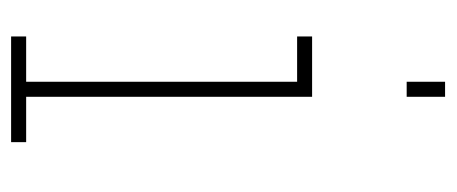

<svg xmlns="http://www.w3.org/2000/svg" viewBox="-252 -550 802 337"><g transform="rotate(90 148.5 -381.0)"><path d="M43.5 -26.4H123V-502H43.5V-528.3H149.4V-26.4H229V0H43.5ZM149.4 -694.3H123V-761.7H149.4Z"/></g></svg>

Font: TypoPRO Roboto Slab
Style: Thin
Weight: 250
Designer: Google
Version: Version 1.100263; 2013; ttfautohint (v0.94.20-1c74) -l 8 -r 